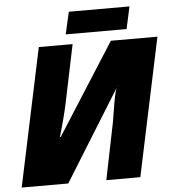

<svg xmlns="http://www.w3.org/2000/svg" viewBox="-59 -936 895 990"><g transform="rotate(-5 389.0 -441.0)"><path d="M778 -714 627 0H451L511 -295Q514 -311 520 -350Q535 -446 545 -469L254 0H13L164 -714H339L277 -416Q262 -344 232 -242H236L537 -714ZM551 -480Q555 -482 556 -482H553ZM334 -882H648L623 -767H308Z"/></g></svg>

Font: Noto Sans Display Black
Style: Italic
Weight: 900
Italic angle: -12°
Designer: Monotype Design team
Foundry: Monotype Imaging Inc.
Version: Version 1.000